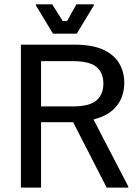

<svg xmlns="http://www.w3.org/2000/svg" viewBox="-20 -853 623 873"><path d="M75 0V-650H317.5Q400 -650 450 -626.7Q500 -603.3 522.5 -564.2Q545 -525 545 -476.7Q545 -413.3 509.6 -370Q474.2 -326.7 405 -310L563.3 -5V0H465L312.5 -297.5H166.7V0ZM166.7 -369.2H311.7Q386.7 -369.2 418.3 -396.2Q450 -423.3 450 -472.5Q450 -522.5 418.3 -548.8Q386.7 -575 311.7 -575H166.7ZM220.8 -700 143.3 -828.3V-833.3H217.5L265 -757.5H285L327.5 -833.3H406.7V-828.3L329.2 -700Z"/></svg>

Font: Familjen Grotesk GF
Style: Regular
Weight: 400
Designer: Anders Wikstroem, Jonas Baeckman, Matilda Gysing, Kristian Moeller
Foundry: Familjen STHLM AB
Version: Version 2.000; Beta; Release 4; Build 6